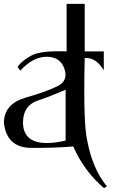

<svg xmlns="http://www.w3.org/2000/svg" viewBox="-20 -752 647 986"><path d="M317 -30V-291C267.7 -269.7 219.2 -250.8 171.5 -234.5C123.8 -218.2 99.3 -181.7 98 -125C98 -29 171 2.7 317 -30ZM145 -468.5C177.7 -484.8 236.7 -491.3 322 -488V-732H415V-488H513V-391C485.7 -436.3 453 -457.3 415 -454C409.7 -228 414 -86.7 428 -30C446 66.7 479.7 145 529 205L514 214C446 156 393.3 84.7 356 0C298.7 5.3 227.2 7.8 141.5 7.5C55.8 7.2 8.7 -36.3 0 -123C1.3 -187 38.5 -229.5 111.5 -250.5C184.5 -271.5 239.5 -291.3 276.5 -310C313.5 -328.7 324.8 -358.5 310.5 -399.5C296.2 -440.5 265.7 -460.8 219 -460.5C172.3 -460.2 127.3 -436.3 84 -389L70 -409C87.3 -432.3 112.3 -452.2 145 -468.5Z"/></svg>

Font: Neocyr
Style: Regular
Weight: 400
Designer: Viktar Palstsiuk <vipals@gmail.com>
Version: 1.00